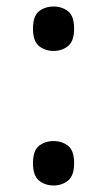

<svg xmlns="http://www.w3.org/2000/svg" viewBox="-20 -561 326 588"><path d="M144 -405Q118 -405 99.5 -420Q81 -435 81 -473Q81 -512 99.5 -526.5Q118 -541 144 -541Q170 -541 188.5 -526.5Q207 -512 207 -473Q207 -435 188.5 -420Q170 -405 144 -405ZM144 7Q118 7 99.5 -8Q81 -23 81 -61Q81 -100 99.5 -114.5Q118 -129 144 -129Q170 -129 188.5 -114.5Q207 -100 207 -61Q207 -23 188.5 -8Q170 7 144 7Z"/></svg>

Font: Noto Serif Khitan Small Script
Style: Regular
Weight: 400
Designer: LIU Zhao, ZHANG Congyu, Kushim JIANG
Foundry: Guyu Beijing Co. Ltd.
Version: Version 1.000; ttfautohint (v1.8.4.7-5d5b)